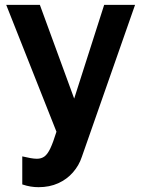

<svg xmlns="http://www.w3.org/2000/svg" viewBox="-20 -544 590 793"><path d="M72 101.9Q89.5 106 105.4 108.9Q121.4 111.7 132.4 111.7Q150.7 111.7 163.6 102.3Q176.5 92.9 188.1 68.4Q199.6 43.9 213.2 0L5.7 -523.8H144.7L286.4 -136.8L410.2 -523.8H537.8L318.1 103.6Q306.4 139.3 281.4 167.9Q256.5 196.5 220.5 212.8Q184.5 229.1 139.3 229.1Q123 229.1 106.8 226.5Q90.5 223.9 72 217.7Z"/></svg>

Font: Raleway Thin
Style: Regular
Weight: 100
Designer: Matt McInerney, Pablo Impallari, Rodrigo Fuenzalida
Foundry: Matt McInerney, Pablo Impallari, Rodrigo Fuenzalida
Version: Version 4.026